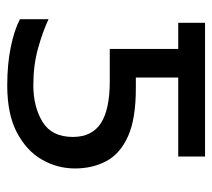

<svg xmlns="http://www.w3.org/2000/svg" viewBox="-48 -528 586 530"><g transform="rotate(90 245.0 -263.0)"><path d="M216 10Q158 10 111 0.5Q64 -9 33 -25V-104Q67 -88 113.5 -75Q160 -62 215 -62Q275 -62 316.5 -87.5Q358 -113 358 -171Q358 -224 320 -248.5Q282 -273 205 -273H115V-462H43V-536H412V-462H194V-345H224Q308 -345 356 -323.5Q404 -302 424.5 -264Q445 -226 445 -177Q445 -128 420.5 -85.5Q396 -43 345.5 -16.5Q295 10 216 10Z"/></g></svg>

Font: TSCustom
Style: Regular
Weight: 400
Designer: Monotype Design Team
Foundry: Monotype Imaging Inc.
Version: Version 2.004; ttfautohint (v1.8.3) -l 8 -r 50 -G 200 -x 14 